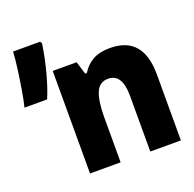

<svg xmlns="http://www.w3.org/2000/svg" viewBox="-259 -843 984 973"><g transform="rotate(-20 233.5 -357.0)"><path d="M-11 -427Q12 -481 31.5 -554.5Q51 -628 62 -703L56 -714H-90Q-92 -678 -99 -624.5Q-106 -571 -115 -517Q-124 -463 -133 -427ZM230 0V-244Q230 -331 249 -375.5Q268 -420 315 -420Q390 -420 390 -300V0H555V-356Q555 -563 376 -563Q320 -563 283.5 -542.5Q247 -522 224 -484H215L194 -553H65V0Z"/></g></svg>

Font: Noto Sans Mono UI ExtraBold
Style: Regular
Weight: 800
Designer: Monotype Design team
Foundry: Monotype Imaging Inc.
Version: 1.000